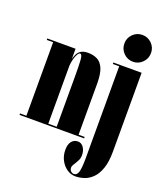

<svg xmlns="http://www.w3.org/2000/svg" viewBox="-176 -870 1057 1236"><g transform="rotate(20 352.5 -252.0)"><path d="M15.5 0V-10H59V-513.5H15.5V-523.5H209V-454.5Q213.5 -470.5 221.2 -487.2Q229 -504 246 -515.2Q263 -526.5 294.5 -526.5Q330 -526.5 357.5 -513Q385 -499.5 400.8 -463.5Q416.5 -427.5 416.5 -359V-10H458V0ZM209 -408V-10H266.5V-355.5Q266.5 -430 263.8 -467.2Q261 -504.5 247.5 -504.5Q239 -504.5 230.5 -489.5Q222 -474.5 216.2 -452.2Q210.5 -430 209 -408ZM584 -571Q546 -571 519.2 -598Q492.5 -625 492.5 -663.5Q492.5 -701 519.2 -727.8Q546 -754.5 584 -754.5Q621.5 -754.5 648.2 -727.8Q675 -701 675 -663.5Q675 -625 648.2 -598Q621.5 -571 584 -571ZM488 249Q456.5 249 429.5 230.5Q402.5 212 386 180.5Q369.5 149 369.5 110Q369.5 71.5 385.8 51.8Q402 32 428 32Q452.5 32 467.5 54Q482.5 76 482.5 107.5Q482.5 127.5 472.8 146Q463 164.5 453.2 179.2Q443.5 194 443.5 203.5Q443.5 221.5 453.2 229.8Q463 238 473.5 238Q495.5 238 503.5 210Q511.5 182 511.5 115.5V-513.5H468V-523.5H661.5V15.5Q661.5 88 645 134Q628.5 180 602.2 205Q576 230 545.8 239.5Q515.5 249 488 249Z"/></g></svg>

Font: Imbue 100pt Black
Style: Regular
Weight: 900
Designer: Tyler Finck
Foundry: Etcetera Type Company
Version: Version 1.102; ttfautohint (v1.8.3)